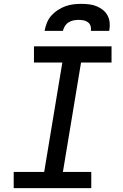

<svg xmlns="http://www.w3.org/2000/svg" viewBox="-20 -975 640 995"><path d="M51 0V-84H209L303 -651H156V-735H558V-651H400L306 -84H453V0ZM211 -815Q215 -836 223 -856.5Q231 -877 245.5 -893.5Q260 -910 279 -922.5Q298 -935 318.5 -942.5Q339 -950 360 -952.5Q381 -955 402 -955Q422 -955 442.5 -952.5Q463 -950 481 -942.5Q499 -935 514 -923Q529 -911 538 -893.5Q547 -876 548.5 -855.5Q550 -835 546 -815H451Q453 -828 449.5 -840Q446 -852 436 -859.5Q426 -867 413.5 -869.5Q401 -872 388 -872Q375 -872 361.5 -869.5Q348 -867 336 -859.5Q324 -852 316.5 -840Q309 -828 306 -815Z"/></svg>

Font: Iosevka Slab MdExObl
Style: Regular
Weight: 500
Width: 7
Italic angle: -9°
Monospace: yes
Designer: Belleve Invis
Foundry: Belleve Invis
Version: Version 11.1.1; ttfautohint (v1.8.3)